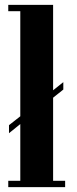

<svg xmlns="http://www.w3.org/2000/svg" viewBox="-20 -770 318 790"><path d="M14 0V-26H63.5V-259.5L17 -222V-255L63.5 -291.5V-724H14V-750H198.5V-398.5L240.5 -432V-401.5L198.5 -368V-26H248V0Z"/></svg>

Font: Imbue 50pt ExtraBold
Style: Regular
Weight: 800
Designer: Tyler Finck
Foundry: Etcetera Type Company
Version: Version 1.102; ttfautohint (v1.8.3)